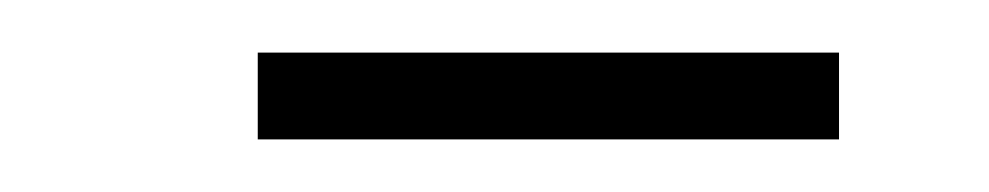

<svg xmlns="http://www.w3.org/2000/svg" viewBox="-20 -697 376 73"><path d="M299 -644V-677H78V-644Z"/></svg>

Font: Advent Pro
Style: ExtraLight
Weight: 250
Designer: Andreas Kalpakidis
Foundry: Andreas Kalpakidis
Version: Version 2.002 2007